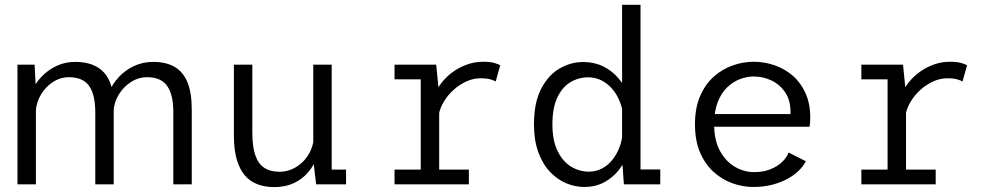

<svg xmlns="http://www.w3.org/2000/svg" viewBox="-20 -770 4140 802"><path d="M704 0V-301.5Q704 -374.5 678.2 -411Q652.5 -447.5 594.5 -447.5Q558 -447.5 526.8 -427.2Q495.5 -407 475.8 -374.5Q456 -342 454.5 -305L419.5 -310Q419.5 -347.5 434.5 -383.2Q449.5 -419 476.2 -448Q503 -477 539.8 -494.2Q576.5 -511.5 620 -511.5Q673 -511.5 708.8 -491Q744.5 -470.5 762.8 -426.8Q781 -383 781 -312.5V0ZM53 0V-500H124.5L130 -394.5V0ZM378 0V-301.5Q378 -374.5 352.2 -411Q326.5 -447.5 268.5 -447.5Q232 -447.5 201 -427.2Q170 -407 150.8 -374.5Q131.5 -342 129.5 -305L94.5 -310Q95 -347.5 110 -383.2Q125 -419 152 -448Q179 -477 215.2 -494.2Q251.5 -511.5 294 -511.5Q374 -511.5 414.5 -467Q455 -422.5 455 -330V0Z M1125.5 11.5Q1086.5 11.5 1055 -0.5Q1023.5 -12.5 1001.8 -38.5Q980 -64.5 968.5 -105.5Q957 -146.5 957 -204.5V-500H1034V-216Q1034 -158 1046.2 -122Q1058.5 -86 1083.8 -69.2Q1109 -52.5 1148 -52.5Q1175.5 -52.5 1200.8 -63.8Q1226 -75 1245.8 -95Q1265.5 -115 1277.5 -141.2Q1289.5 -167.5 1291 -198L1317.5 -192Q1317.5 -153 1305 -116.8Q1292.5 -80.5 1268.2 -51.5Q1244 -22.5 1208.2 -5.5Q1172.5 11.5 1125.5 11.5ZM1300.5 0 1288.5 -101.5V-500H1365.5V-40.5L1347.5 -61.5H1425.5V0Z M1628 0V-61.5H1737.5V-438.5H1628V-500H1802L1814.5 -374.5V-61.5H1938.5V0ZM1813 -291.5 1777.5 -303.5Q1778.5 -335.5 1790.8 -366Q1803 -396.5 1823.5 -423Q1844 -449.5 1871.2 -469.2Q1898.5 -489 1930.8 -500.5Q1963 -512 1997.5 -512Q2029.5 -512 2046.5 -506.5Q2063.5 -501 2069.5 -497.5L2050.5 -429.5Q2045.5 -433.5 2029.5 -438.2Q2013.5 -443 1987.5 -443Q1957 -443 1928 -429.8Q1899 -416.5 1874.8 -394.8Q1850.5 -373 1834.2 -346Q1818 -319 1813 -291.5Z M2420.5 11Q2382.5 11 2345.2 -4.5Q2308 -20 2277.5 -52Q2247 -84 2228.8 -133.5Q2210.5 -183 2210.5 -251Q2210.5 -341.5 2240.5 -399.2Q2270.5 -457 2317.5 -484Q2364.5 -511 2415.5 -511Q2462 -511 2498.8 -493Q2535.5 -475 2561.2 -445.5Q2587 -416 2600.5 -381.2Q2614 -346.5 2614 -313L2581.5 -302.5Q2576.5 -329 2565 -354.8Q2553.5 -380.5 2535 -401.2Q2516.5 -422 2491.8 -434.5Q2467 -447 2436.5 -447Q2397 -447 2363 -426.8Q2329 -406.5 2308.2 -363.2Q2287.5 -320 2287.5 -251Q2287.5 -183 2309 -139.2Q2330.5 -95.5 2365.2 -74.2Q2400 -53 2440 -53Q2470.5 -53 2495.2 -66.5Q2520 -80 2538 -102.5Q2556 -125 2566.8 -152.8Q2577.5 -180.5 2580.5 -209.5L2615 -198.5Q2615 -164 2602 -127Q2589 -90 2564 -58.8Q2539 -27.5 2503 -8.2Q2467 11 2420.5 11ZM2655.5 -750V-27L2621 -62H2738V0H2586L2578.5 -106V-750Z M3126 11Q3083 11 3040 -4.2Q2997 -19.5 2961.5 -51.2Q2926 -83 2904.5 -132.5Q2883 -182 2883 -251Q2883 -320 2904.8 -369.5Q2926.5 -419 2962.2 -450.5Q2998 -482 3041.2 -497Q3084.5 -512 3128 -512Q3173.5 -512 3216 -497.2Q3258.5 -482.5 3292 -453.2Q3325.5 -424 3345 -380.2Q3364.5 -336.5 3364.5 -278.5Q3364.5 -270 3363.8 -259Q3363 -248 3361.5 -240.5H2944V-293.5H3282Q3282 -297 3282 -298.2Q3282 -299.5 3282 -303Q3282 -350 3260.5 -383Q3239 -416 3203.8 -433.2Q3168.5 -450.5 3128.5 -450.5Q3100 -450.5 3070.8 -439.5Q3041.5 -428.5 3017 -404.8Q2992.5 -381 2977.8 -343Q2963 -305 2963 -251.5Q2963 -184.5 2987.2 -140Q3011.5 -95.5 3049.8 -73.2Q3088 -51 3129.5 -51Q3169.5 -51 3199.5 -63.5Q3229.5 -76 3248.5 -95Q3267.5 -114 3274 -133L3346 -96.5Q3336 -76.5 3316.5 -57.2Q3297 -38 3269 -22.8Q3241 -7.5 3205 1.8Q3169 11 3126 11Z M3578 0V-61.5H3687.5V-438.5H3578V-500H3752L3764.5 -374.5V-61.5H3888.5V0ZM3763 -291.5 3727.5 -303.5Q3728.5 -335.5 3740.8 -366Q3753 -396.5 3773.5 -423Q3794 -449.5 3821.2 -469.2Q3848.5 -489 3880.8 -500.5Q3913 -512 3947.5 -512Q3979.5 -512 3996.5 -506.5Q4013.5 -501 4019.5 -497.5L4000.5 -429.5Q3995.5 -433.5 3979.5 -438.2Q3963.5 -443 3937.5 -443Q3907 -443 3878 -429.8Q3849 -416.5 3824.8 -394.8Q3800.5 -373 3784.2 -346Q3768 -319 3763 -291.5Z"/></svg>

Font: Trispace Thin Light
Style: Regular
Weight: 300
Version: Version 1.210